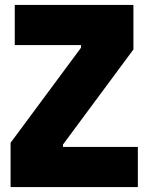

<svg xmlns="http://www.w3.org/2000/svg" viewBox="-20 -760 602 780"><path d="M23 -180 309 -566V-577H40V-740H522V-559L236 -173V-163H540V0H23Z"/></svg>

Font: Encode Sans Compressed
Style: Black
Weight: 900
Designer: Pablo Impallari, Andres Torresi
Foundry: Pablo Impallari, Andres Torresi
Version: Version 1.000; ttfautohint (v1.00) -l 8 -r 50 -G 200 -x 14 -